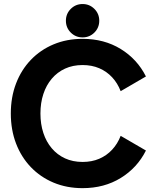

<svg xmlns="http://www.w3.org/2000/svg" viewBox="-20 -930 785 962"><path d="M584.6 -473.2 711.2 -546.9Q667.7 -633.6 584.9 -684.5Q502.1 -735.4 393.8 -735.4Q314.5 -735.4 248.5 -707.8Q182.6 -680.2 134.5 -630Q86.4 -579.8 60.3 -511.4Q34.2 -443.1 34.2 -361.3Q34.2 -279.6 60.3 -211.2Q86.4 -142.9 134.5 -92.7Q182.6 -42.5 248.5 -14.9Q314.5 12.7 393.8 12.7Q502.1 12.7 584.9 -38.2Q667.7 -89.1 711.2 -175.8L584.6 -249.4Q569.2 -209.6 541.9 -180.1Q514.6 -150.6 477.3 -134.6Q440.1 -118.6 393.8 -118.6Q344.9 -118.6 306 -136.5Q267 -154.4 239.4 -187Q211.7 -219.5 197.2 -263.9Q182.6 -308.2 182.6 -361.3Q182.6 -414.5 197.2 -458.8Q211.7 -503.1 239.4 -535.7Q267 -568.3 306 -586.2Q344.9 -604.1 393.8 -604.1Q440.1 -604.1 477.3 -588.1Q514.6 -572.1 541.9 -542.7Q569.2 -513.3 584.6 -473.2ZM310.2 -826.2Q310.2 -791.3 334.5 -766.9Q358.9 -742.6 393.8 -742.6Q428.6 -742.6 453 -766.9Q477.3 -791.3 477.3 -826.2Q477.3 -861 453 -885.4Q428.6 -909.8 393.8 -909.8Q358.9 -909.8 334.5 -885.4Q310.2 -861 310.2 -826.2Z"/></svg>

Font: Giphurs SC
Style: Regular
Weight: 400
Version: Version 0.920